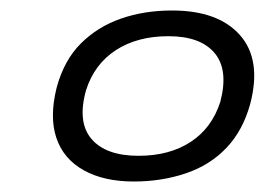

<svg xmlns="http://www.w3.org/2000/svg" viewBox="-20 -733 505 366"><path d="M235 -387Q178 -387 139.5 -408.5Q101 -430 87.5 -470Q74 -510 88 -566Q102 -618 134 -650Q166 -682 210.5 -697.5Q255 -713 308 -713Q396 -713 437.5 -666Q479 -619 457 -535Q443 -484 411.5 -451Q380 -418 334 -402.5Q288 -387 235 -387ZM244 -436Q303 -436 343.5 -462.5Q384 -489 400 -539Q416 -600 389 -632Q362 -664 301 -664Q242 -664 201 -637.5Q160 -611 144 -561Q127 -500 154.5 -468Q182 -436 244 -436Z"/></svg>

Font: Nunito Sans 7pt Expanded Light
Style: Italic
Weight: 300
Width: 7
Italic angle: -9°
Designer: Vernon Adams
Foundry: Vernon Adams
Version: Version 3.101;gftools[0.9.27]